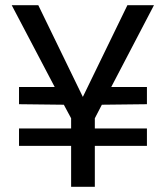

<svg xmlns="http://www.w3.org/2000/svg" viewBox="-20 -717 635 737"><path d="M253 -263 225 -315 53 -317V-383H190L25 -697H127L298 -345L469 -697H571L407 -383H544V-317L371 -315L344 -263V-224H544V-157H344V0H253V-157H53V-224H253Z"/></svg>

Font: SVN-Poppins
Style: Regular
Weight: 400
Designer: Ninad Kale (Devanagari), Jonny Pinhorn (Latin)
Foundry: Indian Type Foundry
Version: Version 3.002 2017